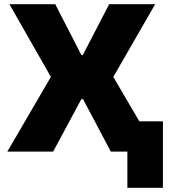

<svg xmlns="http://www.w3.org/2000/svg" viewBox="-20 -725 812 918"><path d="M589 173V0H530V-145H759V173ZM15 0 247 -398 248 -314 25 -705H244L369 -462H376L502 -705H722L498 -316V-398L731 0H510L377 -251H369L234 0Z"/></svg>

Font: Nunito Sans 6pt Black
Style: Regular
Weight: 900
Version: Version 3.101;gftools[0.9.27]